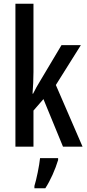

<svg xmlns="http://www.w3.org/2000/svg" viewBox="-20 -780 461 1021"><path d="M158 -397V-760H62V0H158V-192L211 -253L315 0H419L277 -328L410 -540H307L192 -347C180 -328 168 -306 156 -282H153C156 -319 158 -357 158 -397ZM289 71V61H193C189 101 174 174 163 209V221H221C248 180 274 121 289 71Z"/></svg>

Font: Noto Sans Khmer ExtraCondensed Medium
Style: Regular
Weight: 500
Width: 2
Designer: Danh Hong and the Monotype Design Team
Foundry: Monotype Imaging Inc.
Version: Version 2.004